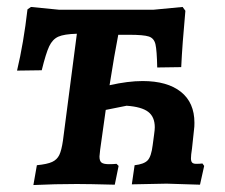

<svg xmlns="http://www.w3.org/2000/svg" viewBox="-20 -529 646 552"><path d="M567 -52 555 2 459 -1 359 1 367 -54Q394 -57 404.5 -68Q415 -79 419 -112L423 -142Q425 -156 425 -163Q425 -193 406 -207.5Q387 -222 344 -225L284 -213L268 -99Q266 -83 266 -79Q266 -66 272 -61.5Q278 -57 293 -57Q306 -57 315 -58L321 -52L310 2Q234 0 201 0Q138 0 76 3L86 -54Q116 -57 130 -63.5Q144 -70 150.5 -83.5Q157 -97 161 -125L201 -432Q164 -431 147.5 -423.5Q131 -416 121.5 -396Q112 -376 100 -327L29 -326Q48 -406 59 -502L69 -509L150 -501H421L505 -509L513 -498Q504 -401 501 -336L432 -335Q431 -384 427 -401.5Q423 -419 408 -424Q393 -429 351 -429H320Q309 -373 295 -284Q348 -296 390 -296Q461 -296 500 -265Q539 -234 539 -176Q539 -164 538 -158L532 -102Q529 -83 529 -74Q529 -65 532.5 -61.5Q536 -58 544 -58Q555 -58 562 -59Z"/></svg>

Font: Alegreya SC
Style: Bold Italic
Weight: 700
Italic angle: -7°
Designer: Juan Pablo del Peral
Foundry: Huerta Tipografica
Version: Version 2.007; ttfautohint (v1.6)